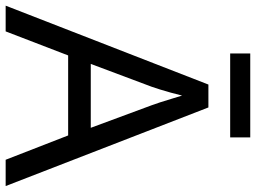

<svg xmlns="http://www.w3.org/2000/svg" viewBox="-133 -772 905 679"><g transform="rotate(90 319.5 -432.5)"><path d="M545 0 459 -221H176L91 0H0L279 -717H360L638 0ZM352 -517Q349 -525 342 -546Q335 -567 328.5 -589.5Q322 -612 318 -624Q313 -604 307.5 -583.5Q302 -563 296.5 -546Q291 -529 287 -517L206 -301H432ZM466 -865V-794H169V-865Z"/></g></svg>

Font: Noto Sans Georgian
Style: Regular
Weight: 400
Designer: Monotype Design Team, Akaki Razmadze
Foundry: Google LLC
Version: Version 2.002